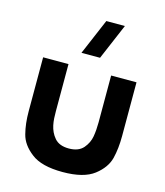

<svg xmlns="http://www.w3.org/2000/svg" viewBox="-121 -902 869 1009"><g transform="rotate(15 314.0 -397.0)"><path d="M432.5 -810H331.5L248.5 -615H349.5ZM60 -247C60 -202 64.5 -161.5 74 -125C83 -88.5 106 -56 143.5 -27.5C180.5 1.5 237.5 16 314 16C390.5 16 447.5 1.5 485 -27.5C522 -56 545 -88.5 554.5 -125C563.5 -161.5 568 -202 568 -247V-540H430V-285C430 -257.5 428 -232 424 -208C420 -184 409.5 -162 392.5 -142C375 -122 349 -112 314 -112C279 -112 253 -122 236 -142C201.5 -182 198 -230.5 198 -285V-540H60Z"/></g></svg>

Font: Vela Sans ExtBd
Style: Regular
Weight: 800
Designer: Principal design: Mikhail Sharanda - project Manrope.
Design modification: Ravid Balaliev
Foundry: Mikhail Sharanda
Version: Version 1.001